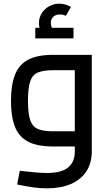

<svg xmlns="http://www.w3.org/2000/svg" viewBox="-20 -801 596 1050"><path d="M236 229Q200 229 160.5 223.5Q121 218 74 208L88 133Q141 139 176 142Q211 145 236 145Q316 145 352.5 115Q389 85 389 28V-442L427 -417H270Q217 -417 187 -404.5Q157 -392 145 -355.5Q133 -319 133 -249Q133 -180 145 -144.5Q157 -109 186.5 -96Q216 -83 270 -83H389V0H270Q183 0 133 -26.5Q83 -53 61.5 -108.5Q40 -164 40 -249Q40 -335 61.5 -391Q83 -447 133 -474Q183 -501 270 -501H482V27Q482 91 452 136.5Q422 182 367 205.5Q312 229 236 229ZM228 -593Q211 -614 202 -633.5Q193 -653 193 -675Q193 -705 208.5 -729Q224 -753 249.5 -767Q275 -781 304 -781Q321 -781 338 -776Q355 -771 368 -763L340 -714Q332 -719 324 -720.5Q316 -722 308 -722Q284 -722 271 -709Q258 -696 258 -675Q258 -662 263 -650.5Q268 -639 279 -625ZM173 -591V-649H382V-591Z"/></svg>

Font: Cairo Play SemiBold
Style: Regular
Weight: 600
Designer: Mohamed Gaber, Accademia di Belle Arti di Urbino
Foundry: Kief Type Foundry, Accademia di Belle Arti di Urbino
Version: Version 3.130;gftools[0.9.24]